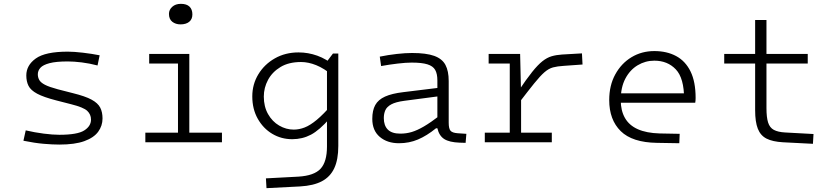

<svg xmlns="http://www.w3.org/2000/svg" viewBox="-20 -741 4338 1000"><path d="M514 -124Q514 -86 491.5 -55Q469 -24 419.5 -6Q370 12 289 12Q254 12 207.5 8Q161 4 102 -8L114 -62Q161 -51 208 -45Q255 -39 289 -39Q383 -39 418.5 -61.5Q454 -84 454 -118Q454 -145 434.5 -163.5Q415 -182 351 -198L273 -218Q207 -235 173.5 -253Q140 -271 128.5 -294Q117 -317 117 -348Q117 -401 166.5 -436.5Q216 -472 333 -472Q365 -472 412 -466.5Q459 -461 499 -453L488 -400Q446 -411 405.5 -416Q365 -421 333 -421Q272 -421 238 -412Q204 -403 190.5 -388Q177 -373 177 -354Q177 -338 184.5 -324.5Q192 -311 214 -299.5Q236 -288 281 -276L359 -256Q424 -240 457 -222Q490 -204 502 -180.5Q514 -157 514 -124Z M907 -460H966V0H907ZM757 -460H940V-410H757ZM737 -50H1136V0H737ZM920 -614Q895 -614 877.5 -627.5Q860 -641 860 -669Q860 -690 877 -705.5Q894 -721 922 -721Q952 -721 967 -706.5Q982 -692 982 -666Q982 -641 965.5 -627.5Q949 -614 920 -614Z M1683 22V-421L1714 -462H1742V19Q1742 90 1721 135Q1700 180 1656.5 203Q1613 226 1543 230L1368 239L1365 188L1534 179Q1616 174 1649.5 138Q1683 102 1683 22ZM1294 -239Q1294 -302 1325.5 -354Q1357 -406 1411.5 -437Q1466 -468 1535 -468Q1585 -468 1632.5 -451Q1680 -434 1726 -396L1714 -347Q1668 -385 1627 -401.5Q1586 -418 1548 -418Q1484 -418 1441 -392Q1398 -366 1376 -325Q1354 -284 1354 -238Q1354 -186 1376 -147Q1398 -108 1434 -87Q1470 -66 1510 -66Q1538 -66 1566.5 -77Q1595 -88 1629.5 -116.5Q1664 -145 1711 -199L1698 -125Q1644 -63 1599.5 -39.5Q1555 -16 1502 -16Q1445 -16 1398 -44Q1351 -72 1322.5 -122.5Q1294 -173 1294 -239Z M2065 -45Q2096 -45 2124.5 -53.5Q2153 -62 2188 -82.5Q2223 -103 2270 -139L2258 -73H2251Q2203 -34 2157 -14.5Q2111 5 2058 5Q1997 5 1958 -28Q1919 -61 1919 -122Q1919 -166 1934.5 -194Q1950 -222 1985.5 -238Q2021 -254 2080 -261L2284 -286V-242L2086 -216Q2041 -210 2018 -197.5Q1995 -185 1987 -167Q1979 -149 1979 -126Q1979 -87 2000 -66Q2021 -45 2065 -45ZM2317 -102Q2317 -71 2326.5 -60Q2336 -49 2364 -47L2409 -44L2405 3L2373 2Q2320 0 2293.5 -17Q2267 -34 2258 -73V-89V-322Q2258 -357 2246.5 -377Q2235 -397 2206 -406Q2177 -415 2124 -415Q2095 -415 2052 -410Q2009 -405 1965 -397L1958 -446Q2002 -455 2046.5 -460Q2091 -465 2126 -465Q2200 -465 2241.5 -450Q2283 -435 2300 -403Q2317 -371 2317 -319Z M2689 -460 2694 -247V0H2635V-460ZM2679 -200V-265Q2721 -328 2751 -365.5Q2781 -403 2805 -422Q2829 -441 2853 -448Q2877 -455 2907 -457L3011 -463L3014 -405L2916 -398Q2883 -396 2860.5 -390Q2838 -384 2816 -365Q2794 -346 2762.5 -307Q2731 -268 2679 -200ZM2525 -460H2688V-410H2525ZM2505 -50H2854V0H2505Z M3415 -46 3520 -44 3518 5 3401 3Q3273 1 3213 -58Q3153 -117 3153 -220Q3153 -296 3184.5 -353.5Q3216 -411 3269 -443Q3322 -475 3388 -475Q3453 -475 3501.5 -449Q3550 -423 3576.5 -369Q3603 -315 3603 -231Q3603 -224 3602.5 -217.5Q3602 -211 3601 -206H3173V-255H3559L3543 -226Q3543 -334 3500 -379.5Q3457 -425 3388 -425Q3341 -425 3301 -401Q3261 -377 3237 -331.5Q3213 -286 3213 -220Q3213 -165 3235 -126.5Q3257 -88 3302 -68Q3347 -48 3415 -46Z M3913 -167V-410H3752V-460H3913V-637H3972V-460H4187V-410H3972V-178Q3972 -130 3980.5 -103Q3989 -76 4010.5 -64.5Q4032 -53 4070 -51L4217 -43L4214 8L4058 0Q4004 -3 3972.5 -19Q3941 -35 3927 -70.5Q3913 -106 3913 -167Z"/></svg>

Font: Intel One Mono Light
Style: Regular
Weight: 300
Monospace: yes
Designer: Fred Shallcrass
Foundry: Frere-Jones Type LLC
Version: Version 1.004